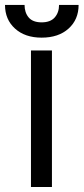

<svg xmlns="http://www.w3.org/2000/svg" viewBox="-47 -747 334 767"><path d="M188.9 -727.3H267Q267 -669 226.9 -632.8Q186.8 -596.6 119.3 -596.6Q52.9 -596.6 13 -632.8Q-27 -669 -27 -727.3H51.1Q51.1 -696.7 67.6 -677.2Q84.2 -657.7 119.3 -657.7Q154.5 -657.7 171.7 -677.4Q188.9 -697.1 188.9 -727.3ZM76.7 0V-545.5H160.5V0Z"/></svg>

Font: TID UI
Style: Regular
Weight: 400
Designer: The TID Project Authors
Foundry: Bakken & Bæck
Version: Version 1.001;hotconv 1.0.109;makeotfexe 2.5.65596